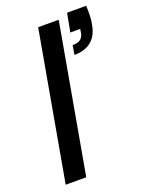

<svg xmlns="http://www.w3.org/2000/svg" viewBox="-140 -808 673 878"><g transform="rotate(-20 196.5 -368.5)"><path d="M24 0 152 -720H252L124 0ZM265 -544 272 -589Q298 -589 310.5 -598.5Q323 -608 327 -627L330 -647H282L299 -737H392Q393 -710 392.5 -690Q392 -670 388 -649Q379 -595 347 -569.5Q315 -544 265 -544Z"/></g></svg>

Font: DM Sans 16pt Medium
Style: Italic
Weight: 500
Italic angle: -10°
Version: Version 4.004;gftools[0.9.30]